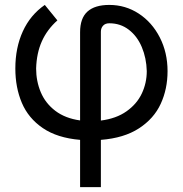

<svg xmlns="http://www.w3.org/2000/svg" viewBox="-20 -557 739 776"><path d="M421.9 -537.1Q486.8 -537.1 540.5 -502.2Q594.2 -467.3 625.7 -406Q657.2 -344.7 657.2 -269.5Q657.2 -197.3 629.6 -137.5Q602.1 -77.6 541.7 -38.3Q481.4 1 387.7 8.3V199.2H303.7V8.3Q211.4 0.5 153.1 -39.3Q94.7 -79.1 68.4 -141.1Q42 -203.1 42 -280.3Q42 -364.3 72.3 -430.4Q102.5 -496.6 161.1 -537.1L211.9 -474.6Q170.4 -437.5 149.2 -390.1Q127.9 -342.8 126 -280.3Q126 -229 144.8 -184.3Q163.6 -139.6 203.6 -109.1Q243.7 -78.6 303.7 -70.3V-426.8Q303.7 -483.4 333.5 -510.3Q363.3 -537.1 421.9 -537.1ZM573.2 -269.5Q571.8 -322.3 553.2 -366.5Q534.7 -410.6 500.7 -436.8Q466.8 -462.9 421.9 -462.9Q405.3 -462.9 396.5 -453.1Q387.7 -443.4 387.7 -428.7V-69.8Q449.7 -77.6 491.5 -107.2Q533.2 -136.7 553.2 -179.2Q573.2 -221.7 573.2 -269.5Z"/></svg>

Font: Pretendard Std
Style: Regular
Weight: 400
Designer: Base glyphs from Inter by Rasmus Andersson; Hangeul glyphs from Noto Sans CJK(Source Han Sans) by Jang Soo-young and Kan
Foundry: Kil Hyung-jin
Version: Version 1.309